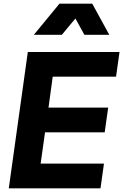

<svg xmlns="http://www.w3.org/2000/svg" viewBox="-20 -1029 673 1049"><path d="M28 0 132 -745H633L614 -610H268L245 -441H571L552 -306H226L202 -135H548L529 0ZM165 -839 305 -1009H484L577 -839H441L392 -928L318 -839Z"/></svg>

Font: Plus Jakarta Sans ExtraBold
Style: Italic
Weight: 800
Italic angle: -8°
Designer: Gumpita Rahayu
Foundry: Tokotype
Version: Version 2.071; ttfautohint (v1.8.4.7-5d5b);gftools[0.9.29]